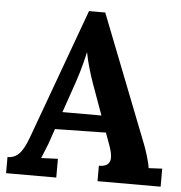

<svg xmlns="http://www.w3.org/2000/svg" viewBox="-52 -767 771 817"><g transform="rotate(5 334.0 -359.0)"><path d="M432.1 -154.3C438.5 -135.3 442.9 -118.7 442.9 -105C442.9 -81.1 430.2 -65.9 394.5 -65.9V0H664.1V-77.1L606.4 -74.2C602.5 -103.5 585.9 -153.3 578.1 -172.9L364.7 -717.8H295.4L100.1 -183.1C78.1 -123 59.6 -68.8 3.9 -68.8V0H218.3V-80.1L147 -77.1C153.8 -94.2 165 -121.1 172.9 -141.1C176.8 -152.3 178.7 -158.2 178.7 -158.2L194.8 -205.1L412.1 -209ZM265.1 -409.7C286.6 -472.7 296.4 -518.6 301.8 -541.5H302.7C309.1 -504.4 323.7 -454.1 341.3 -405.3L386.7 -279.8H220.2Z"/></g></svg>

Font: Parastoo
Style: Bold
Weight: 700
Foundry: Saber Rastikerdar (saber.rastikerdar@gmail.com)
Version: Version 2.0.1